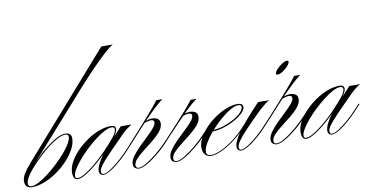

<svg xmlns="http://www.w3.org/2000/svg" viewBox="-155 -1101 2586 1337"><g transform="rotate(-10 1137.5 -432.5)"><path d="M264 -320Q309 -320 309 -280Q309 -244 288 -204.5Q267 -165 232 -127.5Q197 -90 153.5 -59.5Q110 -29 63.5 -11Q17 7 -25 7Q-27 7 -28 7Q-74 5 -74 -43Q-74 -66 -58.5 -93Q-43 -120 -5 -164L619 -874H701Q680 -864 637.5 -825.5Q595 -787 540 -730Q485 -673 425 -606L52 -185Q35 -166 21 -150Q29 -159 38 -168Q79 -212 121.5 -246Q164 -280 201 -300Q238 -320 264 -320ZM263 -313Q231 -313 172.5 -274Q114 -235 43 -163Q-5 -114 -28 -79Q-51 -44 -51 -21Q-51 0 -27 0Q-6 0 24.5 -16Q55 -32 90.5 -59Q126 -86 160.5 -118.5Q195 -151 224 -184Q253 -217 270 -246.5Q287 -276 287 -295Q287 -313 263 -313Z M299 7Q266 7 266 -44Q266 -78 286 -116Q306 -154 340 -189.5Q374 -225 416 -254Q458 -283 502.5 -300Q547 -317 587 -317Q621 -317 621 -291Q621 -271 596 -237L656 -303H733Q695 -281 660 -246Q586 -172 543.5 -127.5Q501 -83 483 -58Q465 -33 465 -17Q465 3 481 3Q499 3 531 -17.5Q563 -38 603.5 -74Q644 -110 685 -156L696 -169H706L697 -159Q656 -112 613.5 -73.5Q571 -35 535.5 -13Q500 9 479 9Q468 9 459.5 0.5Q451 -8 451 -21Q451 -62 503 -134Q467 -97 428 -65Q389 -33 355 -13Q321 7 299 7ZM300 0Q319 0 351.5 -19Q384 -38 424.5 -71.5Q465 -105 507 -148Q554 -197 583 -232.5Q612 -268 612 -290Q612 -307 590 -307Q570 -307 539.5 -291Q509 -275 474.5 -248.5Q440 -222 406 -190Q372 -158 344 -125Q316 -92 299 -63.5Q282 -35 282 -16Q282 0 300 0Z M732 3Q753 3 790 -19.5Q827 -42 870 -78Q913 -114 951 -156L963 -169H973L964 -159Q923 -112 877.5 -74Q832 -36 793.5 -13.5Q755 9 731 9Q718 9 705 0.5Q692 -8 692 -27Q692 -53 712 -81.5Q732 -110 762 -140Q792 -170 822 -198Q852 -226 872 -249.5Q892 -273 892 -290Q892 -308 870 -308Q860 -308 847.5 -304.5Q835 -301 823 -297Q779 -250 719 -183L706 -169H696L708 -182Q800 -283 856.5 -348Q913 -413 931 -439H974Q948 -420 914.5 -388.5Q881 -357 835 -310Q846 -314 856 -316.5Q866 -319 878 -319Q903 -319 918.5 -309Q934 -299 934 -276Q934 -248 911.5 -220Q889 -192 855.5 -165Q822 -138 788.5 -112.5Q755 -87 732.5 -63Q710 -39 710 -17Q710 3 732 3ZM998 9Q985 9 972 0.5Q959 -8 959 -27Q959 -53 979 -81.5Q999 -110 1029 -140Q1059 -170 1089 -198Q1119 -226 1139 -249.5Q1159 -273 1159 -290Q1159 -308 1137 -308Q1122 -308 1097 -299Q1074 -276 1046.5 -247Q1019 -218 986 -183L973 -169H963L975 -182Q1055 -268 1103 -322.5Q1151 -377 1167 -400H1209Q1172 -375 1110 -313Q1118 -315 1127 -317Q1136 -319 1145 -319Q1170 -319 1185.5 -309Q1201 -299 1201 -276Q1201 -248 1178.5 -220Q1156 -192 1122.5 -165Q1089 -138 1055.5 -112.5Q1022 -87 999.5 -63Q977 -39 977 -17Q977 3 999 3Q1020 3 1057 -19.5Q1094 -42 1137 -78Q1180 -114 1218 -156L1230 -169H1240L1231 -159Q1190 -112 1144.5 -74Q1099 -36 1060.5 -13.5Q1022 9 998 9Z M1240 3Q1273 3 1317 -18Q1361 -39 1408 -75Q1455 -111 1495 -156L1507 -169H1517L1508 -159Q1466 -112 1416.5 -73.5Q1367 -35 1320.5 -13Q1274 9 1240 9Q1214 9 1198.5 -9.5Q1183 -28 1183 -60Q1183 -92 1202 -127Q1221 -162 1252.5 -195.5Q1284 -229 1323.5 -256Q1363 -283 1404.5 -299Q1446 -315 1484 -315Q1501 -315 1511 -308Q1521 -301 1521 -290Q1521 -269 1497.5 -246Q1474 -223 1437.5 -203Q1401 -183 1359.5 -170Q1318 -157 1281 -157Q1250 -120 1229.5 -84.5Q1209 -49 1209 -25Q1209 3 1240 3ZM1487 -306Q1463 -306 1429 -286Q1395 -266 1358 -234Q1321 -202 1289 -166Q1325 -168 1363 -180.5Q1401 -193 1434 -211.5Q1467 -230 1487.5 -251Q1508 -272 1508 -290Q1508 -306 1487 -306Z M1454 9Q1442 9 1433.5 0.5Q1425 -8 1425 -21Q1425 -59 1473 -125.5Q1521 -192 1627 -303H1705Q1692 -296 1673.5 -281.5Q1655 -267 1632 -246Q1561 -177 1518.5 -132Q1476 -87 1457.5 -60Q1439 -33 1439 -17Q1439 3 1455 3Q1473 3 1506.5 -18.5Q1540 -40 1580.5 -76.5Q1621 -113 1659 -156L1671 -169H1681L1672 -159Q1629 -110 1586.5 -72Q1544 -34 1509 -12.5Q1474 9 1454 9ZM1874 -552Q1885 -552 1885 -544Q1885 -531 1868.5 -513Q1852 -495 1831 -481.5Q1810 -468 1794 -468Q1784 -468 1784 -476Q1784 -488 1800.5 -506Q1817 -524 1838.5 -538Q1860 -552 1874 -552Z M1707 3Q1728 3 1765 -19.5Q1802 -42 1845 -78Q1888 -114 1926 -156L1938 -169H1948L1939 -159Q1898 -112 1852.5 -74Q1807 -36 1768.5 -13.5Q1730 9 1706 9Q1693 9 1680 0.5Q1667 -8 1667 -27Q1667 -53 1687 -81.5Q1707 -110 1737 -140Q1767 -170 1797 -198Q1827 -226 1847 -249.5Q1867 -273 1867 -290Q1867 -308 1845 -308Q1835 -308 1822.5 -304.5Q1810 -301 1798 -297Q1754 -250 1694 -183L1681 -169H1671L1683 -182Q1775 -283 1831.5 -348Q1888 -413 1906 -439H1949Q1923 -420 1889.5 -388.5Q1856 -357 1810 -310Q1821 -314 1831 -316.5Q1841 -319 1853 -319Q1878 -319 1893.5 -309Q1909 -299 1909 -276Q1909 -248 1886.5 -220Q1864 -192 1830.5 -165Q1797 -138 1763.5 -112.5Q1730 -87 1707.5 -63Q1685 -39 1685 -17Q1685 3 1707 3Z M1915 7Q1882 7 1882 -44Q1882 -78 1902 -116Q1922 -154 1956 -189.5Q1990 -225 2032 -254Q2074 -283 2118.5 -300Q2163 -317 2203 -317Q2237 -317 2237 -291Q2237 -271 2212 -237L2272 -303H2349Q2311 -281 2276 -246Q2202 -172 2159.5 -127.5Q2117 -83 2099 -58Q2081 -33 2081 -17Q2081 3 2097 3Q2115 3 2147 -17.5Q2179 -38 2219.5 -74Q2260 -110 2301 -156L2312 -169H2322L2313 -159Q2272 -112 2229.5 -73.5Q2187 -35 2151.5 -13Q2116 9 2095 9Q2084 9 2075.5 0.5Q2067 -8 2067 -21Q2067 -62 2119 -134Q2083 -97 2044 -65Q2005 -33 1971 -13Q1937 7 1915 7ZM1916 0Q1935 0 1967.5 -19Q2000 -38 2040.5 -71.5Q2081 -105 2123 -148Q2170 -197 2199 -232.5Q2228 -268 2228 -290Q2228 -307 2206 -307Q2186 -307 2155.5 -291Q2125 -275 2090.5 -248.5Q2056 -222 2022 -190Q1988 -158 1960 -125Q1932 -92 1915 -63.5Q1898 -35 1898 -16Q1898 0 1916 0Z"/></g></svg>

Font: Ballet 16pt
Style: Regular
Weight: 400
Designer: Maximiliano R. Sproviero
Foundry: Omnibus-Type
Version: Version 1.100; ttfautohint (v1.8.3)